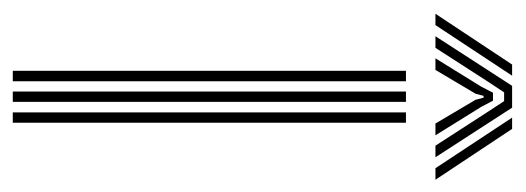

<svg xmlns="http://www.w3.org/2000/svg" viewBox="-306 -528 802 293"><g transform="rotate(90 94.5 -381.0)"><path d="M119 0V-600H134.8V0ZM55.5 0V-600H71.5V0ZM87.2 0V-600H103V0ZM-31.5 -645 46 -762H63L-14.2 -645ZM2.8 -645 78.5 -762H111.8L187.5 -645H169.8L116.8 -727L101.8 -749.8H88.5L73.2 -726.8L20.5 -645ZM204.2 -645 127 -762H144.2L221.8 -645ZM36.5 -645 79.8 -715 89 -732.8H101.2L110.5 -715L154 -645H136L99.8 -706.2L96.5 -718.5H93.8L90.5 -706.2L54.2 -645Z"/></g></svg>

Font: Big Shoulders Inline Text
Style: Regular
Weight: 400
Designer: Patric King
Foundry: XO Type Co
Version: Version 1.000